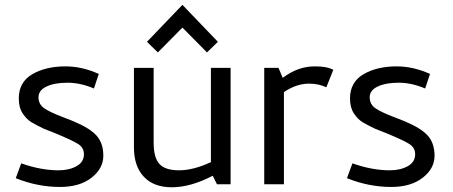

<svg xmlns="http://www.w3.org/2000/svg" viewBox="-20 -760 1869 792"><path d="M326.2 -123.8Q326.2 -150 303.8 -165Q281.2 -180 208.8 -210L161.2 -228.8Q130 -243.8 110 -255.6Q90 -267.5 73.8 -291.9Q57.5 -316.2 57.5 -353.8Q57.5 -421.2 113.1 -453.8Q168.8 -486.2 250 -486.2Q318.8 -486.2 387.5 -455L367.5 -395Q311.2 -418.8 258.8 -418.8Q205 -418.8 171.9 -403.1Q138.8 -387.5 138.8 -358.8Q138.8 -330 161.9 -313.8Q185 -297.5 241.2 -276.2L282.5 -260Q351.2 -231.2 378.8 -200Q406.2 -168.8 406.2 -117.5Q406.2 -65 357.5 -26.9Q308.8 11.2 227.5 11.2Q135 11.2 45 -25L67.5 -86.2Q148.8 -57.5 221.2 -57.5Q265 -57.5 295.6 -74.4Q326.2 -91.2 326.2 -123.8Z M532.5 0ZM718.8 -57.5Q777.5 -57.5 850 -91.2V-480H931.2V0H875L857.5 -35Q766.2 12.5 688.8 12.5Q613.8 12.5 573.1 -31.2Q532.5 -75 532.5 -151.2V-480H613.8V-171.2Q613.8 -110 637.5 -83.8Q661.2 -57.5 718.8 -57.5ZM833.8 -543.8 732.5 -646.2 631.2 -543.8 586.2 -587.5 732.5 -740 878.8 -587.5Z M1355 -472.5 1326.2 -400Q1293.8 -415 1255 -415Q1202.5 -415 1151.2 -380V0H1070V-480H1128.8L1146.2 -438.8Q1208.8 -486.2 1277.5 -486.2Q1305 -486.2 1321.9 -483.1Q1338.8 -480 1355 -472.5Z M1692.5 -123.8Q1692.5 -150 1670 -165Q1647.5 -180 1575 -210L1527.5 -228.8Q1496.2 -243.8 1476.2 -255.6Q1456.2 -267.5 1440 -291.9Q1423.8 -316.2 1423.8 -353.8Q1423.8 -421.2 1479.4 -453.8Q1535 -486.2 1616.2 -486.2Q1685 -486.2 1753.8 -455L1733.8 -395Q1677.5 -418.8 1625 -418.8Q1571.2 -418.8 1538.1 -403.1Q1505 -387.5 1505 -358.8Q1505 -330 1528.1 -313.8Q1551.2 -297.5 1607.5 -276.2L1648.8 -260Q1717.5 -231.2 1745 -200Q1772.5 -168.8 1772.5 -117.5Q1772.5 -65 1723.8 -26.9Q1675 11.2 1593.8 11.2Q1501.2 11.2 1411.2 -25L1433.8 -86.2Q1515 -57.5 1587.5 -57.5Q1631.2 -57.5 1661.9 -74.4Q1692.5 -91.2 1692.5 -123.8Z"/></svg>

Font: Cambay
Style: Regular
Weight: 400
Designer: Pooja Saxena
Foundry: Pooja Saxena
Version: Version 1.181;PS 001.181;hotconv 1.0.70;makeotf.lib2.5.58329